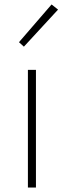

<svg xmlns="http://www.w3.org/2000/svg" viewBox="-20 -840 285 860"><path d="M211 -820 65 -651 87 -631 240 -797ZM141 -527H105V0H141Z"/></svg>

Font: Spoqa Han Sans Neo Thin
Style: Regular
Weight: 100
Designer: [Spoqa Han Sans Neo] Dong-huui Kim  Younghwa Kang  Yujin Lee  [Noto Sans] Ryoko NISHIZUKA  (kana & ideographs); Paul D. 
Foundry: Spoqa (http://www.spoqa-han-sans.com)
Version: Version 1.100;hotconv 1.0.109;makeotfexe 2.5.65596